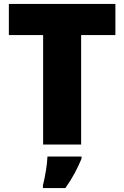

<svg xmlns="http://www.w3.org/2000/svg" viewBox="-20 -734 631 975"><path d="M392 0V-556H566V-714H25V-556H199V0ZM394 72V61H221C220 99 209 165 198 207V221H312C350 167 371 126 394 72Z"/></svg>

Font: Noto Sans Sinhala UI Black
Style: Regular
Weight: 900
Designer: Jelle Bosma - Monotype Design Team
Foundry: Monotype Imaging Inc.
Version: Version 2.006